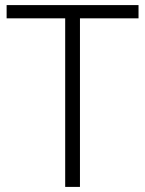

<svg xmlns="http://www.w3.org/2000/svg" viewBox="-20 -734 571 754"><path d="M294 0H236V-662H6V-714H524V-662H294Z"/></svg>

Font: Noto Sans Canadian Aboriginal Light
Style: Regular
Weight: 300
Designer: Monotype Design Team, Typotheque's Kevin King
Foundry: Monotype Imaging Inc.
Version: Version 2.004; ttfautohint (v1.8.4.7-5d5b)